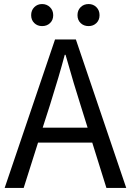

<svg xmlns="http://www.w3.org/2000/svg" viewBox="-20 -929 647 949"><path d="M227 -410 191 -298H413L378 -410Q348 -503 304 -658H300Q273 -556 227 -410ZM3 0 252 -734H355L604 0H506L436 -224H168L97 0ZM188 -800Q165 -800 149.5 -815Q134 -830 134 -854Q134 -878 149.5 -893.5Q165 -909 188 -909Q211 -909 227 -893.5Q243 -878 243 -854Q243 -830 227.5 -815Q212 -800 188 -800ZM418 -800Q394 -800 378.5 -815Q363 -830 363 -854Q363 -878 378.5 -893.5Q394 -909 418 -909Q441 -909 456.5 -893.5Q472 -878 472 -854Q472 -830 456.5 -815Q441 -800 418 -800Z"/></svg>

Font: Noto Sans SC
Style: Regular
Weight: 400
Designer: Ryoko NISHIZUKA  (kana, bopomofo & ideographs); Paul D. Hunt (Latin, Greek & Cyrillic); Sandoll Communications , Soo-you
Foundry: Adobe
Version: Version 2.002;hotconv 1.0.116;makeotfexe 2.5.65601